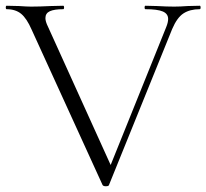

<svg xmlns="http://www.w3.org/2000/svg" viewBox="-25 -645 718 668"><path d="M670 -613Q636 -613 613.5 -598.5Q591 -584 574 -544L354 -1Q353 3 343 3Q335 3 332 -1L85 -542Q68 -581 48.5 -597Q29 -613 -2 -613Q-5 -613 -5 -619Q-5 -625 -2 -625L41 -624Q69 -622 83 -622Q112 -622 152 -624L195 -625Q198 -625 198 -619Q198 -613 195 -613Q164 -613 148.5 -606Q133 -599 133 -582Q133 -570 142 -552L360 -71L553 -550Q560 -567 560 -579Q560 -597 541.5 -605Q523 -613 481 -613Q478 -613 478 -619Q478 -625 481 -625L521 -624Q555 -622 581 -622Q602 -622 628 -624L670 -625Q673 -625 673 -619Q673 -613 670 -613Z"/></svg>

Font: Cormorant Garamond Light
Style: Regular
Weight: 300
Designer: Christian Thalmann (Catharsis Fonts)
Version: Version 3.000